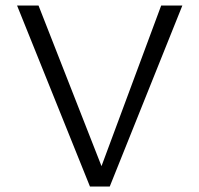

<svg xmlns="http://www.w3.org/2000/svg" viewBox="-20 -678 725 698"><path d="M643 -658 379 0H307L42 -658H120L349 -74L566 -658Z"/></svg>

Font: Ysabeau SC
Style: Regular
Weight: 400
Designer: Christian Thalmann (Catharsis Fonts)
Version: Version 0.003